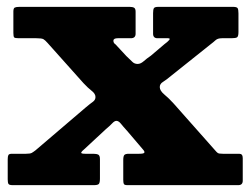

<svg xmlns="http://www.w3.org/2000/svg" viewBox="-20 -540 730 560"><path d="M420 -377.5 460 -411.5Q468.5 -417.5 473.2 -423Q478 -428.5 470 -428.5H439.5Q426.5 -428.5 426.5 -441.5V-501.5Q426.5 -512 428.8 -516Q431 -520 442 -520H659.5Q670.5 -520 673 -516.2Q675.5 -512.5 675.5 -501V-446.5Q675.5 -434 671.5 -431.2Q667.5 -428.5 655 -428.5H627.5Q615 -428.5 608.8 -422.8Q602.5 -417 594.5 -411L480.5 -320Q465 -307 455.5 -301.2Q446 -295.5 446 -286Q446 -275.5 459.5 -264.2Q473 -253 486.5 -238L607 -102Q612 -96 615.2 -93.8Q618.5 -91.5 630 -91.5H678Q688 -91.5 688 -79V-13Q688 0 675 0H351.5Q343 0 341.2 -3.5Q339.5 -7 339.5 -15.5V-73.5Q339.5 -84 342.5 -87.8Q345.5 -91.5 356 -91.5H386Q399.5 -91.5 401 -94.8Q402.5 -98 397 -104L351 -158Q339.5 -170.5 332.8 -179Q326 -187.5 319.5 -187.5Q314 -187.5 307.2 -180.2Q300.5 -173 288.5 -163L226 -105Q218.5 -99 217 -95.2Q215.5 -91.5 228.5 -91.5H252Q261.5 -91.5 266.5 -89Q271.5 -86.5 271.5 -76V-19.5Q271.5 -7.5 268.5 -3.8Q265.5 0 254 0H17Q7 0 4.8 -3.5Q2.5 -7 2.5 -17V-75.5Q2.5 -84 4.5 -87.8Q6.5 -91.5 15 -91.5H55.5Q68 -91.5 72.5 -94Q77 -96.5 83.5 -101.5L230.5 -227Q243 -237.5 250.8 -243Q258.5 -248.5 258.5 -257Q258.5 -266.5 247.5 -275Q236.5 -283.5 223.5 -297.5L118.5 -415Q111.5 -423 106.5 -425.8Q101.5 -428.5 86 -428.5H35Q24 -428.5 21.5 -430.8Q19 -433 19 -444V-506.5Q19 -516 23.2 -518Q27.5 -520 37 -520H358Q366.5 -520 371 -517.5Q375.5 -515 375.5 -506V-441.5Q375.5 -428.5 361.5 -428.5H323.5Q311 -428.5 310.8 -421.5Q310.5 -414.5 317 -410.5L348.5 -376.5Q360.5 -365 366.5 -359.2Q372.5 -353.5 381.5 -353.5Q390 -353.5 398.8 -361.2Q407.5 -369 420 -377.5Z"/></svg>

Font: Besley* Heavy
Style: Regular
Weight: 800
Designer: Owen Earl
Foundry: indestructible type*
Version: Version 3.000; ttfautohint (v1.8.3)